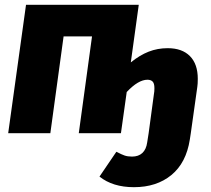

<svg xmlns="http://www.w3.org/2000/svg" viewBox="-20 -553 875 797"><path d="M801 -226Q801 -204 799 -192L772 0L768 26Q753 123 691.5 173.5Q630 224 536 224Q448 224 393 180L463 77Q484 88 497 92.5Q510 97 528 97Q555 97 571 82Q587 67 591 38L597 0L619 -163Q621 -172 621 -187Q621 -207 613.5 -214.5Q606 -222 592 -222Q554 -222 506 -171L482 0H307L362 -402H244L189 0H14L88 -533H556L523 -294Q560 -324 597 -338.5Q634 -353 676 -353Q736 -353 768.5 -320Q801 -287 801 -226Z"/></svg>

Font: Trujillo ExtraBold
Style: Italic
Weight: 800
Italic angle: -8°
Designer: Fira Sans original fonts by bBox Type GmbH, Carrois Corporate GbR, & Edenspiekermann AG / Changes by Cristiano Sobral
Foundry: Fira Sans original fonts by bBox Type GmbH, Carrois Corporate GbR, & Edenspiekermann AG / Changes by Cristiano Sobral
Version: Version 4.301;July 28, 2020;FontCreator 13.0.0.2655 64-bit